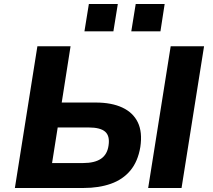

<svg xmlns="http://www.w3.org/2000/svg" viewBox="-20 -935 1058 955"><path d="M54 0 166 -705H331L287 -425H456Q535 -425 588.5 -400Q642 -375 665.5 -326.5Q689 -278 678 -204Q666 -132 628.5 -87Q591 -42 531.5 -21Q472 0 396 0ZM239 -124H393Q451 -124 482.5 -145.5Q514 -167 520 -212Q527 -259 503 -280Q479 -301 421 -301H267ZM717 0 829 -705H995L883 0ZM633 -779 655 -915H799L778 -779ZM400 -779 422 -915H566L544 -779Z"/></svg>

Font: Nunito Sans 6pt ExtraBold
Style: Italic
Weight: 800
Italic angle: -9°
Version: Version 3.101;gftools[0.9.27]